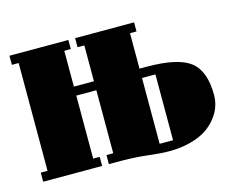

<svg xmlns="http://www.w3.org/2000/svg" viewBox="-78 -612 899 736"><g transform="rotate(-15 371.5 -244.0)"><path d="M39.1 -463.9H12.2V-500H246.1V-463.9H220.2V-321.8H299.8V-463.9H272.9V-500H506.8V-463.9H481V-323.2H508.8Q632.8 -323.2 681.9 -285.4Q731 -247.6 731 -151.9Q731 -129.9 723.9 -107.9Q716.8 -85.9 700 -64Q683.1 -42 658.4 -25.4Q633.8 -8.8 595 1.7Q556.2 12.2 508.8 12.2Q478.5 12.2 428.7 6.3Q378.9 0.5 326.2 0H272.9V-36.1H299.8V-286.1H220.2V-36.1H246.1V0H12.2V-36.1H39.1ZM481 -24.9H534.2V-286.1H481Z"/></g></svg>

Font: Lletraferida
Style: Heavy
Weight: 900
Designer: Josep Patau Bellart
Foundry: Josep Patau Bellart
Version: Version 1.000